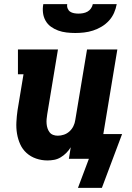

<svg xmlns="http://www.w3.org/2000/svg" viewBox="-20 -770 640 931"><path d="M345 -610Q324 -610 302.5 -612.5Q281 -615 262 -622Q243 -629 227 -640.5Q211 -652 201 -669.5Q191 -687 188.5 -708Q186 -729 190 -750H306Q304 -739 308 -729Q312 -719 320 -713.5Q328 -708 339 -706Q350 -704 360 -704Q371 -704 382.5 -706Q394 -708 404 -713.5Q414 -719 421 -729Q428 -739 430 -750H546Q542 -728 533 -707.5Q524 -687 508.5 -670Q493 -653 473 -641Q453 -629 431.5 -622Q410 -615 388 -612.5Q366 -610 345 -610ZM358 141 411 0H314L323 -56Q314 -41 301.5 -28.5Q289 -16 274 -7Q259 2 242.5 5Q226 8 210 8Q182 8 155.5 -1Q129 -10 109 -28Q89 -46 78 -70.5Q67 -95 62.5 -122Q58 -149 59.5 -178Q61 -207 65 -235L94 -410H67V-530H261L209 -216Q207 -204 206 -192.5Q205 -181 206 -169.5Q207 -158 210.5 -147.5Q214 -137 220.5 -128.5Q227 -120 237.5 -116Q248 -112 260 -112Q275 -112 290 -117Q305 -122 317 -133Q329 -144 336 -158.5Q343 -173 345 -188L402 -530H549L481 -120H572L474 141Z"/></svg>

Font: Iosevka Slab Heavy Extended
Style: Italic
Weight: 900
Width: 7
Italic angle: -9°
Monospace: yes
Designer: Belleve Invis
Foundry: Belleve Invis
Version: Version 11.1.0; ttfautohint (v1.8.3)